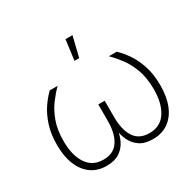

<svg xmlns="http://www.w3.org/2000/svg" viewBox="-164 -941 1148 1129"><g transform="rotate(-30 410.0 -376.5)"><path d="M252.9 6.3Q191.4 6.3 148.2 -24.7Q105 -55.7 82 -112.3Q59.1 -168.9 59.1 -246.1Q59.1 -320.8 78.1 -378.4Q97.2 -436 125.7 -477.5Q154.3 -519 183.1 -545.9H236.3Q206.5 -516.6 175.8 -475.8Q145 -435.1 124.5 -378.9Q104 -322.8 104 -246.1Q104 -149.4 142.3 -92Q180.7 -34.7 253.9 -34.7Q322.8 -34.7 355.7 -84Q388.7 -133.3 388.7 -220.7V-331.5H432.1V-220.7Q432.1 -133.3 464.6 -84Q497.1 -34.7 565.9 -34.7Q640.1 -34.7 678.2 -92Q716.3 -149.4 716.3 -246.1Q716.3 -323.2 695.6 -379.9Q674.8 -436.5 644 -477.1Q613.3 -517.6 584 -545.9H637.2Q666 -519.5 694.6 -478.3Q723.1 -437 742.2 -379.2Q761.2 -321.3 761.2 -246.1Q761.2 -168.9 738.3 -112.3Q715.3 -55.7 671.9 -24.7Q628.4 6.3 566.9 6.3Q511.7 6.3 478 -16.6Q444.3 -39.6 427.2 -75.9Q410.2 -112.3 405.8 -152.3H413.6Q409.7 -111.3 392.1 -75.2Q374.5 -39.1 340.8 -16.4Q307.1 6.3 252.9 6.3ZM395.5 -623.5 413.6 -760.3H460.9L427.7 -623.5Z"/></g></svg>

Font: Inter ExtraLight
Style: Regular
Weight: 250
Designer: Rasmus Andersson
Foundry: rsms
Version: Version 4.001;git-66647c0bb